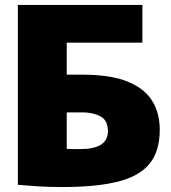

<svg xmlns="http://www.w3.org/2000/svg" viewBox="-20 -748 691 774"><path d="M232 6Q174 6 129.5 3Q85 0 52 -3V-728H554V-576H249V-447H312Q426 -447 494.5 -419Q563 -391 593.5 -341.5Q624 -292 624 -225Q624 -138 582.5 -87.5Q541 -37 454 -15.5Q367 6 232 6ZM304 -147Q415 -147 415 -219Q415 -263 385 -279Q355 -295 312 -295H249V-148Q262 -147 274.5 -147Q287 -147 304 -147Z"/></svg>

Font: Murecho Black
Style: Regular
Weight: 900
Designer: Neil Summerour
Foundry: Positype
Version: Version 1.010; ttfautohint (v1.8.3)